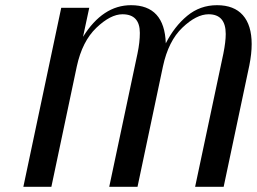

<svg xmlns="http://www.w3.org/2000/svg" viewBox="-20 -720 990 740"><path d="M850 -589Q850 -665 784 -665Q737 -665 683 -613.5Q629 -562 608 -464L510 0H401L510 -514Q519 -557 519 -593Q519 -665 452 -665Q406 -665 351.5 -613Q297 -561 276 -464L178 0H70L216 -690H324L300 -578Q376 -700 485 -700Q614 -700 619 -553Q652 -618 701.5 -659Q751 -700 816.5 -700Q882 -700 916 -661.5Q950 -623 950 -550Q950 -513 941 -468L842 0H732L841 -514Q850 -559 850 -589Z"/></svg>

Font: Trochut
Style: Italic
Weight: 400
Italic angle: -12°
Designer: Andreu Balius
Foundry: Andreu Balius
Version: Version 1.001